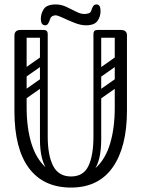

<svg xmlns="http://www.w3.org/2000/svg" viewBox="-20 -835 637 865"><path d="M300 10Q176 10 110.5 -77.5Q45 -165 45 -334V-674Q45 -700 72 -700Q100 -700 100 -676V-351Q100 -259 121.5 -189Q143 -119 187.5 -79.5Q232 -40 300 -40Q368 -40 411.5 -79Q455 -118 476 -188Q497 -258 497 -350V-674Q497 -700 524 -700Q552 -700 552 -676V-337Q552 -173 488 -81.5Q424 10 300 10ZM300 -40Q356 -40 378.5 -87.5Q401 -135 401 -220V-315H436V-207Q436 -110 402 -65.5Q368 -21 289 -21ZM300 -40 311 -21Q232 -21 196 -65.5Q160 -110 160 -207V-315H195V-220Q195 -135 219.5 -87.5Q244 -40 300 -40ZM56 -682Q56 -700 74 -700H177Q195 -700 195 -682Q195 -665 176 -665H73Q56 -665 56 -682ZM177 -554Q160 -554 160 -571V-681Q160 -698 177 -698Q195 -698 195 -682V-572Q195 -554 177 -554ZM542 -682Q542 -665 525 -665H420Q401 -665 401 -682Q401 -700 419 -700H524Q542 -700 542 -682ZM419 -554Q401 -554 401 -572V-682Q401 -698 419 -698Q436 -698 436 -681V-571Q436 -554 419 -554ZM189 -478Q194 -471 192.5 -464Q191 -457 186 -453L92 -387Q79 -378 69 -391Q58 -407 72 -416L166 -482Q179 -491 189 -478ZM189 -576Q194 -569 192.5 -562Q191 -555 186 -551L92 -485Q79 -476 69 -489Q58 -505 72 -514L166 -580Q179 -589 189 -576ZM82 -280Q64 -280 64 -298V-630Q64 -646 82 -646Q99 -646 99 -629V-297Q99 -280 82 -280ZM178 -280Q160 -280 160 -298V-630Q160 -646 178 -646Q195 -646 195 -629V-297Q195 -280 178 -280ZM526 -478Q531 -471 529.5 -464Q528 -457 523 -453L429 -387Q416 -378 406 -391Q395 -407 409 -416L503 -482Q516 -491 526 -478ZM526 -576Q531 -569 529.5 -562Q528 -555 523 -551L429 -485Q416 -476 406 -489Q395 -505 409 -514L503 -580Q516 -589 526 -576ZM419 -280Q401 -280 401 -298V-630Q401 -646 419 -646Q436 -646 436 -629V-297Q436 -280 419 -280ZM515 -280Q497 -280 497 -298V-630Q497 -646 515 -646Q532 -646 532 -629V-297Q532 -280 515 -280ZM184 -721Q164 -721 164 -751Q164 -774 177.5 -794.5Q191 -815 232 -815Q255 -815 278 -804.5Q301 -794 322 -783Q343 -772 359 -772Q368 -772 378 -774.5Q388 -777 391 -787Q395 -800 400 -807.5Q405 -815 415 -815Q433 -815 433 -785Q433 -760 419 -740.5Q405 -721 367 -721Q344 -721 316 -732Q288 -743 264 -754.5Q240 -766 230 -766Q223 -766 215.5 -762Q208 -758 205 -747Q202 -737 197 -729Q192 -721 184 -721Z"/></svg>

Font: Nsibidi Libre Uzo
Style: Regular
Weight: 400
Designer: Oluwaseun Badejo
Version: Version 1.021